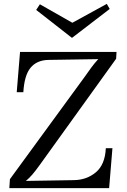

<svg xmlns="http://www.w3.org/2000/svg" viewBox="-20 -967 652 987"><path d="M28 0 31 -46 416 -573Q432 -596 448.5 -618.5Q465 -641 485 -663L227 -659Q168 -657 136.5 -618Q105 -579 100 -493H66L83 -700H579L577 -665L185 -120Q162 -88 146 -69.5Q130 -51 113 -37L360 -41Q426 -42 473 -81.5Q520 -121 524 -205H558L541 0ZM351 -773H349L166 -916L185 -945L352 -850L529 -947L544 -921Z"/></svg>

Font: Lora
Style: Italic
Weight: 400
Italic angle: -3°
Designer: Olga Karpushina, Alexei Vanyashin (Cyrillic)
Foundry: Cyreal
Version: Version 3.008